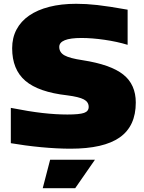

<svg xmlns="http://www.w3.org/2000/svg" viewBox="-20 -771 759 1011"><path d="M244 70H480L376 220H205ZM351 12Q318 12 278 10Q238 8 196 4Q154 0 113 -5.5Q72 -11 37 -17V-203Q133 -184 203.5 -176Q274 -168 335 -168Q398 -168 422.5 -176.5Q447 -185 447 -208Q447 -234 421.5 -247.5Q396 -261 334 -269Q183 -286 113.5 -345.5Q44 -405 44 -517Q44 -572 67 -615.5Q90 -659 133.5 -689Q177 -719 239.5 -735Q302 -751 381 -751Q408 -751 434.5 -749.5Q461 -748 492.5 -744.5Q524 -741 562.5 -735Q601 -729 652 -720V-535Q596 -552 530 -561.5Q464 -571 409 -571Q292 -571 292 -524Q292 -495 319.5 -479.5Q347 -464 415 -454Q563 -431 629 -378.5Q695 -326 695 -231Q695 -107 610.5 -47.5Q526 12 351 12Z"/></svg>

Font: Encode Sans Wide
Style: Black
Weight: 900
Designer: Pablo Impallari, Andres Torresi
Foundry: Pablo Impallari, Andres Torresi
Version: Version 1.000; ttfautohint (v1.00) -l 8 -r 50 -G 200 -x 14 -